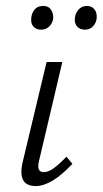

<svg xmlns="http://www.w3.org/2000/svg" viewBox="-20 -622 346 647"><path d="M52 -43Q52 -55 55 -70L137 -413H190L112 -82Q109 -72 109 -62Q109 -42 128 -42Q143 -42 161 -55Q179 -68 204 -94L224 -70Q154 5 100 5Q52 5 52 -43ZM85 -555Q85 -575 95.5 -588.5Q106 -602 126 -602Q144 -602 152.5 -588.5Q161 -575 159 -557Q155 -540 144 -531Q133 -522 119 -522Q103 -522 94 -531Q85 -540 85 -555ZM232 -555Q232 -575 243.5 -588.5Q255 -602 273 -602Q288 -602 297 -592Q306 -582 306 -566Q306 -548 295 -535Q284 -522 266 -522Q250 -522 241 -531.5Q232 -541 232 -555Z"/></svg>

Font: Ysabeau Semilight
Style: Italic
Weight: 300
Italic angle: -12°
Designer: Christian Thalmann (Catharsis Fonts)
Version: Version 0.003